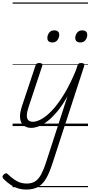

<svg xmlns="http://www.w3.org/2000/svg" viewBox="-103 -1030 739 1569"><path d="M152 15Q116 15 91.5 -3.5Q67 -22 61.5 -61.5Q56 -101 77 -164L187 -494Q191 -506 197.5 -510.5Q204 -515 217 -515Q234 -515 240 -509Q246 -503 242 -491L132 -160Q118 -119 116.5 -91Q115 -63 127.5 -49Q140 -35 166 -35Q197 -35 238 -58Q279 -81 325.5 -131Q372 -181 421 -261Q470 -341 518 -457L530 -494Q534 -506 540.5 -510.5Q547 -515 560 -515Q579 -515 583.5 -507.5Q588 -500 584 -488L328 298Q304 375 276.5 424Q249 473 210.5 496Q172 519 111 519Q75 519 42.5 508.5Q10 498 -18.5 478.5Q-47 459 -72 434Q-81 425 -82.5 416Q-84 407 -72 396Q-61 386 -54 386Q-47 386 -38 394Q-3 429 34 449.5Q71 470 116 470Q158 470 186 451Q214 432 234.5 393Q255 354 274 295L449 -245Q410 -174 369.5 -124.5Q329 -75 290.5 -44Q252 -13 217 1Q182 15 152 15ZM324 -683Q306 -683 295 -692Q284 -701 284 -719Q284 -743 298.5 -762.5Q313 -782 341 -782Q359 -782 370 -773Q381 -764 381 -745Q381 -722 366.5 -702.5Q352 -683 324 -683ZM553 -683Q535 -683 523.5 -692Q512 -701 512 -719Q512 -743 527 -762.5Q542 -782 570 -782Q587 -782 598.5 -773Q610 -764 610 -745Q610 -722 595.5 -702.5Q581 -683 553 -683ZM0 490H616V500H0ZM0 -20H616V0H0ZM0 -505H616V-500H0ZM0 -1010H616V-1000H0Z"/></svg>

Font: Playwrite NZ Guides
Style: Regular
Weight: 400
Designer: Veronika Burian, José Scaglione
Foundry: TypeTogether
Version: Version 1.003